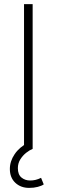

<svg xmlns="http://www.w3.org/2000/svg" viewBox="-20 -725 276 935"><path d="M97 0V-705H139V0ZM122 190Q81 190 54.5 165Q28 140 28 98Q28 60 51.5 25.5Q75 -9 118 -31L139 0Q124 6 107.5 19Q91 32 79 51Q67 70 67 94Q67 125 84.5 139.5Q102 154 127 154Q140 154 153 151Q166 148 180 141L193 173Q183 180 164 185Q145 190 122 190Z"/></svg>

Font: Mulish ExtraLight ExtraLight
Style: Regular
Weight: 250
Version: Version 3.603